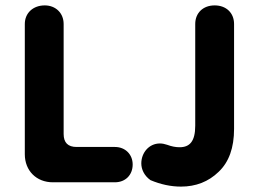

<svg xmlns="http://www.w3.org/2000/svg" viewBox="-20 -676 960 712"><path d="M406 0C445 0 472 -27 472 -66C472 -103 445 -131 406 -131H264C232 -131 216 -147 216 -179V-587C216 -628 186 -656 146 -656C103 -656 72 -628 72 -587V-104C72 -43 115 0 176 0ZM651 16C706 16 753 -2 791 -39C829 -75 848 -128 848 -198V-587C848 -628 819 -656 776 -656C733 -656 704 -628 704 -587V-210C704 -151 683 -130 646 -130C631 -130 616 -133 600 -139C591 -142 582 -144 573 -144C532 -144 504 -109 504 -70C504 -49 514 -25 538 -8C576 8 614 16 651 16Z"/></svg>

Font: Dongle
Style: Bold
Weight: 700
Designer: Yanghee Ryu
Foundry: Yanghee Ryu
Version: Version 2.000